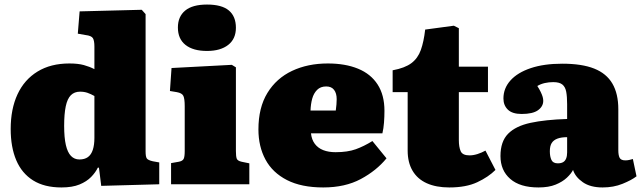

<svg xmlns="http://www.w3.org/2000/svg" viewBox="-20 -810 2818 844"><path d="M250 14Q175 14 125.5 -17Q76 -48 51.5 -105.5Q27 -163 27 -243Q27 -331 57 -395.5Q87 -460 145 -495.5Q203 -531 285 -531Q323 -531 348.5 -524Q374 -517 395 -506V-605Q395 -631 388.5 -642Q382 -653 356 -656L322 -662L330 -760L603 -767L620 -748V-144Q620 -122 625 -114Q630 -106 652 -101L680 -96V0L425 7L415 -73H410Q400 -52 380.5 -32Q361 -12 329.5 1Q298 14 250 14ZM329 -109Q352 -109 366.5 -119.5Q381 -130 388 -151.5Q395 -173 395 -204V-388Q379 -397 364.5 -402Q350 -407 332 -407Q307 -407 291.5 -391.5Q276 -376 269 -342.5Q262 -309 262 -257Q262 -205 269.5 -172.5Q277 -140 292 -124.5Q307 -109 329 -109Z M732 0V-93L766 -99Q782 -102 787 -111Q792 -120 792 -146V-343Q792 -376 786 -388.5Q780 -401 757 -405L727 -410L734 -511L999 -525L1017 -514V-146Q1017 -123 1020.5 -113Q1024 -103 1042 -99L1076 -92V0ZM890 -586Q829 -586 795.5 -612.5Q762 -639 762 -689Q762 -737 794 -763.5Q826 -790 890 -790Q955 -790 986 -764Q1017 -738 1017 -688Q1017 -639 983 -612.5Q949 -586 890 -586Z M1401 14Q1305 14 1241.5 -18.5Q1178 -51 1147 -108.5Q1116 -166 1116 -241Q1116 -337 1155.5 -401.5Q1195 -466 1264 -498.5Q1333 -531 1421 -531Q1498 -531 1554 -508Q1610 -485 1640 -438.5Q1670 -392 1670 -323Q1670 -297 1668 -271Q1666 -245 1661 -224H1347Q1350 -196 1364 -177.5Q1378 -159 1401 -150Q1424 -141 1455 -141Q1508 -141 1544 -154Q1580 -167 1617 -190L1679 -114Q1635 -60 1566 -23Q1497 14 1401 14ZM1345 -324H1456Q1458 -339 1459 -351Q1460 -363 1460 -374Q1460 -400 1448.5 -415Q1437 -430 1414 -430Q1389 -430 1374 -415Q1359 -400 1352.5 -376.5Q1346 -353 1345 -324Z M1955 14Q1897 14 1856 -4.5Q1815 -23 1793.5 -59.5Q1772 -96 1772 -148V-405H1706V-501Q1760 -511 1788.5 -532.5Q1817 -554 1830 -590.5Q1843 -627 1849 -680L1975 -697L1997 -686V-517H2125V-405H1997V-194Q1997 -164 2005 -145.5Q2013 -127 2044 -127Q2061 -127 2079.5 -133Q2098 -139 2114 -148L2158 -63Q2127 -32 2078 -9Q2029 14 1955 14Z M2347 14Q2266 14 2223 -23.5Q2180 -61 2180 -124Q2180 -188 2213.5 -222Q2247 -256 2312 -270Q2377 -284 2473 -287V-352Q2473 -385 2469 -406.5Q2465 -428 2452 -438.5Q2439 -449 2412 -449Q2393 -449 2375 -445Q2357 -441 2342 -432Q2351 -418 2357 -405.5Q2363 -393 2365.5 -384Q2368 -375 2368 -367Q2368 -342 2345 -325.5Q2322 -309 2273 -309Q2232 -309 2212.5 -328Q2193 -347 2193 -377Q2193 -422 2224 -456.5Q2255 -491 2313 -510.5Q2371 -530 2452 -530Q2538 -530 2592 -508.5Q2646 -487 2672 -442.5Q2698 -398 2698 -330V-150Q2698 -127 2704 -116Q2710 -105 2729 -105Q2738 -105 2746.5 -107Q2755 -109 2762 -111L2778 -35Q2756 -18 2716.5 -2Q2677 14 2629 14Q2575 14 2542 -9Q2509 -32 2499 -63Q2491 -47 2472 -29Q2453 -11 2422.5 1.5Q2392 14 2347 14ZM2432 -92Q2446 -92 2455 -97Q2464 -102 2468.5 -113Q2473 -124 2473 -140V-207Q2447 -207 2430 -200.5Q2413 -194 2405 -181Q2397 -168 2397 -145Q2397 -122 2404 -107Q2411 -92 2432 -92Z"/></svg>

Font: Literata Black
Style: Regular
Weight: 900
Designer: Latin by Veronika Burian and Jose Scaglione. Greek by Irene Vlachou. Cyrillic by Vera Evstafieva.
Foundry: TypeTogether
Version: Version 3.103;gftools[0.9.29]